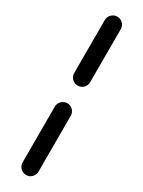

<svg xmlns="http://www.w3.org/2000/svg" viewBox="-293 -882 896 1202"><g transform="rotate(30 155.5 -281.5)"><path d="M97.7 -414.1V-796.9Q97.7 -820.3 114.7 -837.4Q131.8 -854.5 155.8 -854.5Q179.7 -854.5 196.3 -837.4Q212.9 -820.3 212.9 -796.9V-414.1Q212.9 -389.6 196.3 -373Q179.7 -356.4 155.8 -356.4Q131.8 -356.4 114.7 -373Q97.7 -389.6 97.7 -414.1ZM97.7 232.4V-170.9Q97.7 -194.3 114.7 -211.4Q131.8 -228.5 155.8 -228.5Q179.7 -228.5 196.3 -211.4Q212.9 -194.3 212.9 -170.9V232.4Q212.9 255.9 196.3 272.9Q179.7 290 155.8 290Q131.8 290 114.7 272.9Q97.7 255.9 97.7 232.4Z"/></g></svg>

Font: Gen Jyuu Gothic Heavy
Style: Bold
Weight: 900
Designer: [Source Han Sans]
Ryoko NISHIZUKA  (kana & ideographs); Paul D. Hunt (Latin, Greek & Cyrillic); Wenlong ZHANG  (bopomofo
Version: Version 1.002.20150607